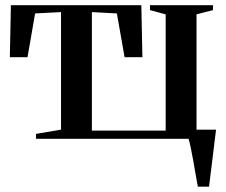

<svg xmlns="http://www.w3.org/2000/svg" viewBox="-20 -522 848 722"><path d="M115.5 0V-18.5L209.5 -34.5V-476.5L112 -471.5L83.5 -307H17L21 -502.5H511.5L515.5 -307H448.5L419.5 -471.5L325.5 -476.5V-31H603V-468L544 -484V-502.5H781V-484L719 -468V0ZM724 180Q720 158.5 715.5 132.8Q711 107 706.5 81Q702 55 697.2 32.8Q692.5 10.5 688.5 -2.5L665.5 -34.5H792.5Q790 -14.5 787.2 7.5Q784.5 29.5 781.8 52.5Q779 75.5 776.2 98Q773.5 120.5 770.8 141.2Q768 162 766 180Z"/></svg>

Font: Merriweather 144pt SemiBold
Style: Regular
Weight: 600
Version: Version 2.100